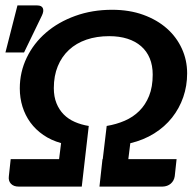

<svg xmlns="http://www.w3.org/2000/svg" viewBox="-25 -691 726 711"><path d="M343.3 0 354.5 -101.6H355.5L370.1 -224.6Q405.8 -230.5 436.8 -243.9Q467.8 -257.3 490.7 -280Q513.7 -302.7 527.1 -335.9Q540.5 -369.1 540.5 -414.6Q540.5 -448.7 529.5 -475.1Q518.6 -501.5 497.6 -519.8Q476.6 -538.1 446.8 -547.6Q417 -557.1 379.4 -557.1Q333 -557.1 295.2 -544.2Q257.3 -531.2 230.5 -506.3Q203.6 -481.4 189 -445.8Q174.3 -410.2 174.3 -364.7Q174.3 -333 184.1 -308.8Q193.8 -284.7 210.9 -267.3Q228 -250 252 -239.5Q275.9 -229 303.7 -224.6L277.8 0H44.4Q25.4 0 15.4 -10.7Q5.4 -21.5 7.8 -38.6L14.6 -101.6H193.8L201.2 -161.1Q164.1 -171.4 135.5 -191.2Q106.9 -210.9 87.6 -237.3Q68.4 -263.7 58.3 -295.9Q48.3 -328.1 48.3 -363.8Q48.3 -424.3 74 -477.5Q99.6 -530.8 145.3 -570.1Q190.9 -609.4 253.7 -632.1Q316.4 -654.8 390.1 -654.8Q454.1 -654.8 505.4 -636.2Q556.6 -617.7 592.8 -585.7Q628.9 -553.7 648.4 -511Q668 -468.3 668 -419.4Q668 -373 653.6 -331.3Q639.2 -289.6 612.1 -255.4Q585 -221.2 545.9 -196.8Q506.8 -172.4 457.5 -160.6L450.2 -101.6H628.9L622.1 -38.6Q619.6 -21.5 607.4 -11Q595.2 -0.5 576.7 0ZM-4.9 -496.6 39.6 -670.9H112.8Q129.4 -670.9 133.8 -660.4Q138.2 -649.9 129.9 -632.8L64 -496.6Z"/></svg>

Font: Carlito
Style: Bold Italic
Weight: 700
Italic angle: -7°
Designer: Lukasz Dziedzic
Foundry: tyPoland Lukasz Dziedzic
Version: Version 1.104